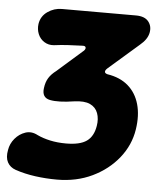

<svg xmlns="http://www.w3.org/2000/svg" viewBox="-87 -653 644 783"><g transform="rotate(5 235.0 -261.5)"><path d="M175 86Q130 86 86 80Q42 74 4 61Q-19 53 -29.5 33.5Q-40 14 -34 -17Q-30 -43 -12.5 -64Q5 -85 30 -93.5Q55 -102 81 -88Q104 -77 134 -70.5Q164 -64 199 -64Q256 -64 283.5 -83.5Q311 -103 318 -146Q323 -175 314.5 -198.5Q306 -222 282.5 -233Q259 -244 217 -238Q153 -228 118.5 -235Q84 -242 90 -282Q93 -306 103.5 -323Q114 -340 134 -355L234 -443Q246 -452 245 -460Q244 -468 231 -467Q202 -466 173.5 -464.5Q145 -463 115 -459Q93 -457 75.5 -468Q58 -479 50 -498.5Q42 -518 45 -540Q50 -572 76.5 -590.5Q103 -609 135 -609H438Q474 -609 489.5 -589.5Q505 -570 499.5 -543Q494 -516 465 -492L341 -384Q332 -376 332 -369.5Q332 -363 343 -360Q395 -352 428 -323.5Q461 -295 474 -249.5Q487 -204 478 -146Q468 -81 426 -28.5Q384 24 319.5 55Q255 86 175 86Z"/></g></svg>

Font: Winky Sans
Style: Bold Italic
Weight: 700
Italic angle: -8.97852°
Designer: Simon Atzbach
Foundry: typofactur
Version: Version 1.205